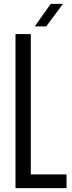

<svg xmlns="http://www.w3.org/2000/svg" viewBox="-20 -977 372 997"><path d="M60.5 0V-800H140V-71.5H325.5V0ZM160.5 -840 243.5 -957H307L220 -840Z"/></svg>

Font: Big Shoulders Text Thin
Style: Regular
Weight: 400
Version: Version 2.002